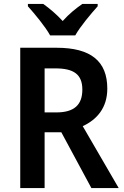

<svg xmlns="http://www.w3.org/2000/svg" viewBox="-20 -957 630 977"><path d="M235 -777H363C388 -822 443 -887 477 -925V-937H399C366 -914 332 -887 299 -850C267 -885 231 -915 200 -937H122V-925C157 -886 211 -821 235 -777ZM268 -714H83V0H207V-284H292L445 0H584L401 -315C472 -348 526 -407 526 -506C526 -645 443 -714 268 -714ZM262 -609C356 -609 399 -578 399 -501C399 -424 358 -385 267 -385H207V-609Z"/></svg>

Font: Noto Sans Armenian SemiCondensed SemiBold
Style: Regular
Weight: 600
Width: 4
Designer: Monotype Design Team
Foundry: Monotype Imaging Inc.
Version: Version 2.008